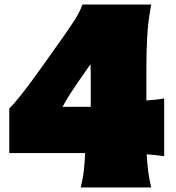

<svg xmlns="http://www.w3.org/2000/svg" viewBox="-20 -828 776 848"><path d="M336.4 0Q346.2 -38.6 350.3 -75.2Q354.5 -111.8 356 -151.9H21V-348.6Q43 -370.6 69.1 -403.6Q95.2 -436.5 122.1 -473.1Q148.9 -509.8 171.9 -542L262.2 -669.4Q286.6 -704.1 309.3 -739Q332 -773.9 344.2 -808.1H647.9Q633.8 -735.4 630.1 -665.5Q626.5 -595.7 626.5 -525.9V-384.3Q647.9 -385.7 668 -387.9Q688 -390.1 705.1 -393.6V-138.2Q688.5 -140.6 668.9 -142.8Q649.4 -145 627.9 -146.5Q629.9 -108.4 634.3 -72.8Q638.7 -37.1 647.9 0ZM330.6 -474.1Q310.1 -444.8 291 -415.3Q272 -385.7 256.3 -356.4H380.9V-468.3Q380.9 -487.3 380.6 -506.6Q380.4 -525.9 379.9 -544.9Z"/></svg>

Font: Pinar Black
Style: Regular
Weight: 900
Designer: Amin Abedi
Version: Version 3.000